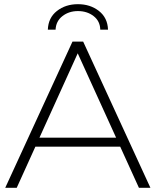

<svg xmlns="http://www.w3.org/2000/svg" viewBox="-20 -899 745 919"><path d="M5 0 327 -700H378L700 0H645L341 -668H363L60 0ZM123 -197 140 -240H559L576 -197ZM209 -757Q211 -814 252.5 -846.5Q294 -879 353 -879Q412 -879 453.5 -846.5Q495 -814 497 -757H460Q459 -798 428 -822Q397 -846 353 -846Q310 -846 279 -822Q248 -798 246 -757Z"/></svg>

Font: Modern
Style: Regular
Weight: 300
Designer: Julieta Ulanovsky
Foundry: Julieta Ulanovsky
Version: Version 8.000